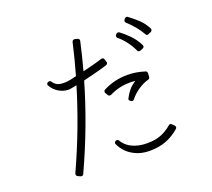

<svg xmlns="http://www.w3.org/2000/svg" viewBox="-133 -973 1266 1149"><g transform="rotate(-20 500.0 -399.0)"><path d="M861 -657Q863 -657 867 -659L885 -667Q890 -670 892 -676Q894 -681 891 -687Q872 -722 849 -745Q826 -768 786 -798Q783 -801 778 -801Q772 -801 767 -796L762 -790Q758 -786 758 -779Q759 -777 760 -774.5Q761 -772 763 -770Q818 -720 849 -665Q852 -657 861 -657ZM782 -582Q785 -582 787 -583L805 -590Q811 -593 813 -598Q815 -605 812 -609Q792 -650 761.5 -680.5Q731 -711 706 -729Q700 -731 697 -731Q697 -731 696.5 -731Q696 -731 695 -731Q689 -730 686 -725L682 -720Q679 -716 680 -710Q681 -704 685 -701Q708 -683 731 -653Q754 -623 769 -590Q772 -582 782 -582ZM639 0Q695 0 741 -17.5Q787 -35 827 -70Q830 -72 832 -80Q832 -84 828 -90L814 -104Q809 -109 804 -109Q799 -109 795 -105Q761 -76 724.5 -62Q688 -48 639 -48H636Q583 -48 543 -67Q503 -86 483 -121Q479 -128 471 -128Q469 -128 468 -127.5Q467 -127 466 -127L465 -126Q459 -125 456 -118Q454 -112 457 -107Q480 -57 527.5 -28.5Q575 0 635 0ZM640 -316Q647 -316 651 -322Q673 -350 705 -372Q737 -394 773 -404Q781 -407 783 -417L784 -441Q784 -452 774 -455Q720 -473 663 -473Q580 -473 509 -436Q504 -434 502 -428Q500 -421 503 -417L513 -400Q517 -393 525 -393Q530 -393 532 -394Q592 -425 663 -425Q671 -425 680 -424.5Q689 -424 697 -423Q669 -406 651.5 -384Q634 -362 623 -340Q616 -329 627 -322L632 -319Q635 -316 640 -316ZM201 3Q204 3 206 2Q211 0 213 -5Q276 -142 324.5 -272Q373 -402 410 -530Q434 -536 476.5 -546.5Q519 -557 565 -571Q569 -572 573 -578Q576 -582 574 -589L568 -608Q565 -617 555 -617Q553 -617 552.5 -617Q552 -617 551 -617Q517 -606 483.5 -597.5Q450 -589 425 -583Q437 -627 448 -671.5Q459 -716 469 -761Q470 -766 467 -772Q464 -776 458 -778L441 -782Q440 -782 439.5 -782Q439 -782 438 -782Q428 -782 424 -771Q413 -722 400 -671.5Q387 -621 373 -572L372 -571Q354 -566 338.5 -563Q323 -560 313 -559Q309 -558 303 -558H299Q265 -557 248.5 -566.5Q232 -576 224 -590Q219 -597 211 -597Q208 -597 206 -596L203 -595Q198 -593 195 -586Q194 -580 197 -575Q214 -545 242.5 -528Q271 -511 303 -510Q307 -510 312 -510.5Q317 -511 321 -512Q329 -513 338 -515Q347 -517 357 -519Q321 -399 275 -276.5Q229 -154 170 -25Q168 -20 170 -14Q172 -8 177 -6L195 2Q197 3 201 3Z"/></g></svg>

Font: Kokoro
Style: Regular
Weight: 400
Version: Version 1.00